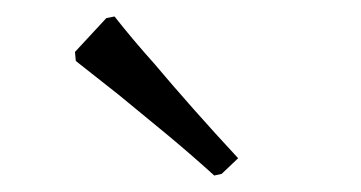

<svg xmlns="http://www.w3.org/2000/svg" viewBox="-20 -734 438 233"><path d="M71 -671 109 -712 119 -714Q141 -686 167 -657Q188 -632 215 -601.5Q242 -571 269 -542L249 -523L240 -521Q208 -550 177.5 -575Q147 -600 124 -619Q96 -641 72 -660Z"/></svg>

Font: Alegreya
Style: Regular
Weight: 400
Designer: Juan Pablo del Peral
Foundry: Juan Pablo del Peral
Version: Version 1.003